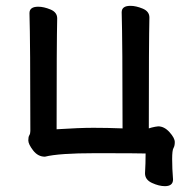

<svg xmlns="http://www.w3.org/2000/svg" viewBox="-20 -514 652 658"><path d="M545 124Q525 124 501 113Q477 102 477 80Q479 46 479 12Q455 11 305 11Q182 11 134 23Q110 23 93.5 1.5Q77 -20 77 -33Q77 -45 80.5 -50.5Q84 -56 84 -65Q84 -367 81 -469Q81 -491 111 -491Q130 -491 153 -481.5Q176 -472 176 -451Q174 -367 174 -71Q252 -76 300 -76Q348 -76 400 -74Q400 -370 397 -472Q397 -494 427 -494Q446 -494 469 -484.5Q492 -475 492 -454Q490 -370 490 -74L500 -77Q512 -80 522 -81Q543 -81 561 -61Q579 -41 579 -27Q579 -14 574.5 -6.5Q570 1 570 31Q570 64 573 101Q573 124 545 124Z"/></svg>

Font: LXGW ZhenKai
Style: Regular
Weight: 400
Designer: LXGW / Fontworks Inc.
Foundry: LXGW / Fontworks Inc.
Version: Version 0.800;June 8, 2025